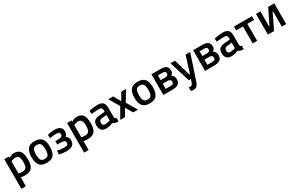

<svg xmlns="http://www.w3.org/2000/svg" viewBox="235 -2153 6184 4017"><g transform="rotate(-30 3327.0 -144.0)"><path d="M66 215V-500H174V-469Q243 -511 303 -511Q402 -511 448 -450.5Q494 -390 494 -247.5Q494 -105 441.5 -47Q389 11 270 11Q229 11 175 2V215ZM284 -414Q237 -414 190 -393L175 -386V-91Q215 -83 263 -83Q331 -83 357 -122Q383 -161 383 -255Q383 -414 284 -414Z M631 -446Q682 -511 802 -511Q922 -511 973.5 -446Q1025 -381 1025 -251Q1025 -121 975 -55Q925 11 802 11Q679 11 629 -55Q579 -121 579 -251Q579 -381 631 -446ZM712 -121Q735 -81 802 -81Q869 -81 892 -121Q915 -161 915 -252Q915 -343 890.5 -381Q866 -419 802 -419Q738 -419 713.5 -381Q689 -343 689 -252Q689 -161 712 -121Z M1242 -294Q1355 -294 1355 -356Q1355 -392 1338.5 -405Q1322 -418 1266 -419Q1210 -420 1116 -402L1111 -485Q1142 -494 1189.5 -501.5Q1237 -509 1278 -509Q1458 -509 1458 -368Q1458 -299 1410 -261Q1477 -226 1476 -139Q1473 12 1269 7Q1185 5 1104 -14L1111 -104Q1185 -83 1256.5 -83Q1328 -83 1350.5 -97Q1373 -111 1373 -149Q1373 -187 1340 -201Q1313 -212 1242 -212H1179V-294Z M1582 215V-500H1690V-469Q1759 -511 1819 -511Q1918 -511 1964 -450.5Q2010 -390 2010 -247.5Q2010 -105 1957.5 -47Q1905 11 1786 11Q1745 11 1691 2V215ZM1800 -414Q1753 -414 1706 -393L1691 -386V-91Q1731 -83 1779 -83Q1847 -83 1873 -122Q1899 -161 1899 -255Q1899 -414 1800 -414Z M2489 -346V-118Q2490 -96 2500.5 -85.5Q2511 -75 2533 -72L2530 11Q2444 11 2397 -26Q2317 11 2236 11Q2087 11 2087 -148Q2087 -224 2127.5 -258Q2168 -292 2252 -299L2381 -310V-346Q2381 -386 2363.5 -402Q2346 -418 2312 -418Q2248 -418 2152 -410L2120 -408L2116 -485Q2225 -511 2316.5 -511Q2408 -511 2448.5 -471.5Q2489 -432 2489 -346ZM2265 -222Q2196 -216 2196 -147Q2196 -78 2257 -78Q2307 -78 2363 -94L2381 -100V-233Z M2578 -500H2694L2792 -327L2891 -500H3007L2858 -254L3007 0H2891L2792 -171L2694 0H2578L2723 -251Z M3118 -446Q3169 -511 3289 -511Q3409 -511 3460.5 -446Q3512 -381 3512 -251Q3512 -121 3462 -55Q3412 11 3289 11Q3166 11 3116 -55Q3066 -121 3066 -251Q3066 -381 3118 -446ZM3199 -121Q3222 -81 3289 -81Q3356 -81 3379 -121Q3402 -161 3402 -252Q3402 -343 3377.5 -381Q3353 -419 3289 -419Q3225 -419 3200.5 -381Q3176 -343 3176 -252Q3176 -161 3199 -121Z M3921 -150Q3922 -114 3902 -100Q3880 -86 3836 -86H3726V-211H3841Q3920 -211 3921 -150ZM3911 -355Q3911 -297 3836 -297H3726V-412H3839Q3911 -412 3911 -355ZM3834 0Q3872 0 3907.5 -5.5Q3943 -11 3970 -26.5Q3997 -42 4013 -69.5Q4029 -97 4030 -142Q4031 -188 4011 -221Q3991 -254 3961 -264Q4020 -291 4017 -375Q4012 -500 3849 -500H3620V0Z M4161 129Q4196 133 4208 131Q4240 128 4258 80L4286 0H4235L4081 -500H4189L4306 -99H4320L4445 -500H4556L4350 120Q4328 177 4301.5 200Q4275 223 4241 223Q4207 223 4192 221.5Q4177 220 4160 215Z M4929 -150Q4930 -114 4910 -100Q4888 -86 4844 -86H4734V-211H4849Q4928 -211 4929 -150ZM4919 -355Q4919 -297 4844 -297H4734V-412H4847Q4919 -412 4919 -355ZM4842 0Q4880 0 4915.5 -5.5Q4951 -11 4978 -26.5Q5005 -42 5021 -69.5Q5037 -97 5038 -142Q5039 -188 5019 -221Q4999 -254 4969 -264Q5028 -291 5025 -375Q5020 -500 4857 -500H4628V0Z M5514 -346V-118Q5515 -96 5525.5 -85.5Q5536 -75 5558 -72L5555 11Q5469 11 5422 -26Q5342 11 5261 11Q5112 11 5112 -148Q5112 -224 5152.5 -258Q5193 -292 5277 -299L5406 -310V-346Q5406 -386 5388.5 -402Q5371 -418 5337 -418Q5273 -418 5177 -410L5145 -408L5141 -485Q5250 -511 5341.5 -511Q5433 -511 5473.5 -471.5Q5514 -432 5514 -346ZM5290 -222Q5221 -216 5221 -147Q5221 -78 5282 -78Q5332 -78 5388 -94L5406 -100V-233Z M5615 -501H6050V-410H5886V0H5779V-410H5615Z M6482 0V-371H6474L6294 0H6146V-500H6253V-136H6262L6441 -500H6588V0Z"/></g></svg>

Font: Titillium Web[RUS by Daymarius]
Style: Regular
Weight: 600
Designer: Cyrillization by Daymarius
Foundry: Cyrillization by Daymarius
Version: Version 1.002 September 11, 2018